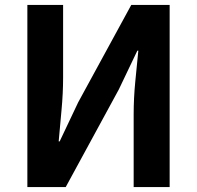

<svg xmlns="http://www.w3.org/2000/svg" viewBox="-20 -761 801 781"><path d="M91.3 0V-740.8H236.7V-445.4Q236.7 -381.9 230.2 -312.7Q223.8 -243.5 218.7 -185.8H222.7L297.9 -344.5L513.9 -740.8H670.1V0H523.7V-296.7Q523.7 -361.2 530.2 -428.3Q536.8 -495.4 542.7 -555H538.7L463.3 -397.1L247.3 0Z"/></svg>

Font: Noto Sans KR Thin
Style: Regular
Weight: 100
Designer: Ryoko NISHIZUKA 西塚涼子 (kana, bopomofo & ideographs); Paul D. Hunt (Latin, Greek & Cyrillic); Sandoll Communications 산돌커뮤니
Foundry: Adobe
Version: Version 2.004-H2;hotconv 1.0.118;makeotfexe 2.5.65603